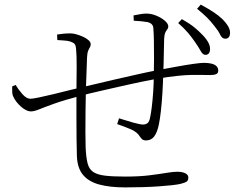

<svg xmlns="http://www.w3.org/2000/svg" viewBox="-20 -799 1040 834"><path d="M870 -561Q860 -562 850.5 -579.5Q841 -597 826 -618Q813 -637 797 -656Q781 -675 754 -699L770 -716Q805 -696 825 -679.5Q845 -663 861 -646Q879 -627 886.5 -611Q894 -595 892 -581Q891 -570 885 -565Q879 -560 870 -561ZM524 15Q457 15 411 2.5Q365 -10 340.5 -39.5Q316 -69 314 -121Q313 -151 312.5 -196.5Q312 -242 312 -294.5Q312 -347 312 -398Q313 -460 313 -510Q313 -560 311 -579Q310 -601 304.5 -607.5Q299 -614 287 -618Q276 -622 259.5 -623Q243 -624 229 -625L228 -649Q241 -651 254.5 -652.5Q268 -654 287 -654Q297 -654 311.5 -650Q326 -646 340.5 -639.5Q355 -633 364.5 -624.5Q374 -616 374 -607Q374 -599 370.5 -593.5Q367 -588 363 -578.5Q359 -569 358 -549Q357 -527 356 -489.5Q355 -452 353 -408Q352 -362 351.5 -314Q351 -266 351 -225Q351 -184 352 -158Q354 -115 360.5 -89.5Q367 -64 385 -52Q403 -40 436.5 -36Q470 -32 524 -32Q585 -32 629 -37.5Q673 -43 702.5 -48Q732 -53 750 -53Q765 -53 775.5 -50Q786 -47 792 -41.5Q798 -36 798 -28Q798 -15 790.5 -10Q783 -5 763 0Q735 6 670 10.5Q605 15 524 15ZM114 -315Q95 -315 71 -336Q47 -357 36 -383Q33 -391 33 -402Q33 -413 33 -424L48 -430Q59 -411 77 -390.5Q95 -370 112 -370Q122 -370 150.5 -376Q179 -382 214.5 -390.5Q250 -399 283 -407.5Q316 -416 335 -420Q350 -423 386.5 -432Q423 -441 471.5 -452Q520 -463 570.5 -474.5Q621 -486 663 -494Q706 -502 747 -509.5Q788 -517 820 -521.5Q852 -526 866 -526Q885 -526 899 -522.5Q913 -519 920.5 -511.5Q928 -504 928 -492Q928 -481 919 -477Q910 -473 893 -473Q875 -473 855 -473.5Q835 -474 811 -473.5Q787 -473 756 -470Q712 -466 652.5 -455Q593 -444 531 -430Q469 -416 416.5 -404Q364 -392 334 -384Q258 -364 215 -348.5Q172 -333 150 -324Q128 -315 114 -315ZM614 -189Q607 -189 601.5 -191.5Q596 -194 588 -205Q576 -226 547 -238Q518 -250 489 -260L497 -285Q528 -275 558.5 -266.5Q589 -258 602 -258Q611 -258 618.5 -262.5Q626 -267 630 -280Q635 -299 639 -331.5Q643 -364 645.5 -401Q648 -438 648 -470Q649 -503 649 -543Q649 -583 648.5 -619.5Q648 -656 646 -677Q645 -697 621 -703Q611 -705 595.5 -706.5Q580 -708 561 -709L560 -732Q576 -735 589.5 -737.5Q603 -740 616 -740Q637 -740 659 -731Q681 -722 696 -709Q711 -696 711 -684Q711 -677 706.5 -671.5Q702 -666 698 -657.5Q694 -649 693 -631Q692 -602 691.5 -562Q691 -522 689 -475Q688 -436 685.5 -395Q683 -354 679 -318Q675 -282 670 -258Q663 -224 650 -206.5Q637 -189 614 -189ZM956 -631Q944 -632 936 -649Q928 -666 912 -685Q896 -706 879.5 -722.5Q863 -739 836 -761L852 -779Q887 -760 908 -746Q929 -732 945 -717Q964 -698 972.5 -682Q981 -666 979 -652Q978 -640 971.5 -635Q965 -630 956 -631Z"/></svg>

Font: Noto Serif SC ExtraLight ExtraLight
Style: Regular
Weight: 250
Version: Version 2.002-H1;hotconv 1.1.0;makeotfexe 2.6.0